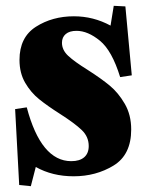

<svg xmlns="http://www.w3.org/2000/svg" viewBox="-20 -596 511 660"><path d="M225 -42Q254 -42 269.5 -55.5Q285 -69 285 -94Q285 -126 261 -149Q237 -172 187 -204Q143 -232 114.5 -255Q86 -278 66.5 -311.5Q47 -345 47 -390Q47 -468 103.5 -504Q160 -540 234 -540Q301 -540 360 -508L371 -576L411 -574L433 -337L393 -331Q365 -422 323.5 -456Q282 -490 243 -490Q219 -490 206 -479Q193 -468 193 -449Q193 -424 214.5 -404Q236 -384 281 -356Q328 -326 357.5 -301.5Q387 -277 409 -239Q431 -201 431 -151Q431 -64 370.5 -27Q310 10 233 10Q160 10 103 -22L86 44L46 40L32 -221L72 -227Q121 -42 225 -42Z"/></svg>

Font: Minipax
Style: Bold
Weight: 700
Designer: Raphaël Ronot, Igor Stepanchenko (Cyrillic)
Foundry: steppetype
Version: Version 1.002